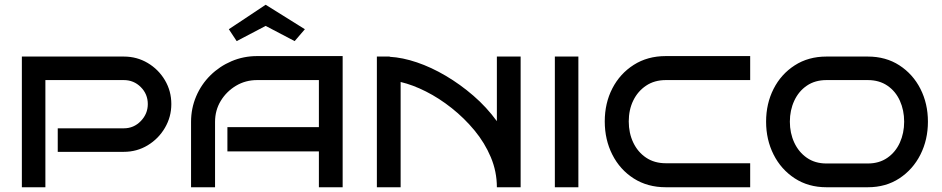

<svg xmlns="http://www.w3.org/2000/svg" viewBox="-20 -788 3964 808"><path d="M701 -350Q701 -296 674 -250Q647 -204 601.5 -176.5Q556 -149 501 -149H223V-248H501Q543 -248 572.5 -278.5Q602 -309 602 -350Q602 -392 572.5 -421.5Q543 -451 501 -451H171V0H72V-550H501Q556 -550 601.5 -523Q647 -496 674 -450.5Q701 -405 701 -350Z M1422 0H1322V-151H937V-253H1322V-451H1062Q1013 -451 973 -427Q933 -403 909 -363.5Q885 -324 885 -275V0H784V-275Q784 -332 805.5 -382.5Q827 -433 865.5 -471Q904 -509 954.5 -530.5Q1005 -552 1062 -552H1422ZM1220 -615 1098 -679 976 -615 943 -665 1098 -768 1263 -665Z M2071 0Q2071 -66 2045.5 -126.5Q2020 -187 1977 -239Q1934 -291 1881 -333Q1828 -375 1772.5 -403Q1717 -431 1666 -443V0H1566V-550H1620V-549Q1674 -546 1734.5 -525.5Q1795 -505 1856 -469Q1917 -433 1972.5 -385Q2028 -337 2071 -278V-550H2171V0Z M2414 0H2315V-550H2414Z M3137 0H2782Q2705 0 2647 -37Q2589 -74 2557 -137Q2525 -200 2525 -277Q2525 -354 2557 -416Q2589 -478 2647 -515Q2705 -552 2782 -552H3137V-451H2782Q2734 -451 2699 -427.5Q2664 -404 2645 -365Q2626 -326 2626 -277Q2626 -228 2645 -188Q2664 -148 2699 -124.5Q2734 -101 2782 -101H3137Z M3885 -276Q3885 -200 3853.5 -137.5Q3822 -75 3765 -37.5Q3708 0 3632 0H3458Q3382 0 3324.5 -37.5Q3267 -75 3235.5 -137.5Q3204 -200 3204 -276Q3204 -352 3235.5 -414Q3267 -476 3324.5 -513Q3382 -550 3458 -550H3632Q3708 -550 3765 -513Q3822 -476 3853.5 -414Q3885 -352 3885 -276ZM3785 -276Q3785 -324 3767 -364Q3749 -404 3714.5 -427.5Q3680 -451 3632 -451H3458Q3410 -451 3375.5 -427.5Q3341 -404 3322.5 -364Q3304 -324 3304 -276Q3304 -228 3322.5 -188Q3341 -148 3375.5 -124Q3410 -100 3458 -100H3632Q3680 -100 3714.5 -124Q3749 -148 3767 -188Q3785 -228 3785 -276Z"/></svg>

Font: Bruno Ace SC
Style: Regular
Weight: 400
Version: Version 1.100; ttfautohint (v1.8.4.7-5d5b);gftools[0.9.27]